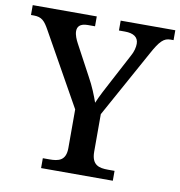

<svg xmlns="http://www.w3.org/2000/svg" viewBox="-84 -788 810 862"><g transform="rotate(10 321.0 -357.0)"><path d="M160 0H487V-45H457C416 -45 382 -53 382 -114V-285L551 -591C584 -652 602 -669 632 -669H646V-714H397V-669H424C464 -669 486 -654 486 -624C486 -609 482 -588 468 -564L406 -447C383 -404 360 -361 348 -331C337 -362 322 -401 299 -442L225 -580C217 -595 208 -615 208 -633C208 -653 219 -669 256 -669H288V-714H-4V-669H9C45 -669 59 -654 80 -616L265 -286V-110C265 -52 231 -45 190 -45H160Z"/></g></svg>

Font: Noto Serif Yezidi Medium
Style: Regular
Weight: 500
Designer: Dalton Maag Ltd
Foundry: Dalton Maag Ltd
Version: Version 1.001